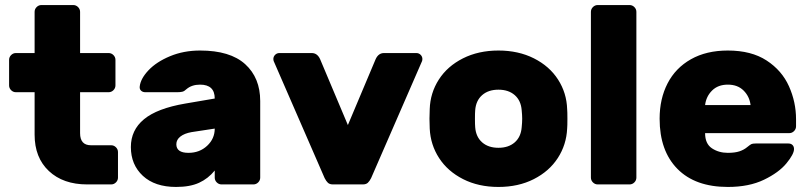

<svg xmlns="http://www.w3.org/2000/svg" viewBox="-20 -730 3204 760"><path d="M340 -155H420Q431 -155 439 -147Q447 -139 447 -128V-27Q447 -16 439 -8Q431 0 420 0H325Q230 0 173.5 -53Q117 -106 117 -197V-365H43Q32 -365 24 -373Q16 -381 16 -392V-493Q16 -504 24 -512Q32 -520 43 -520H117V-683Q117 -694 125 -702Q133 -710 144 -710H270Q281 -710 289 -702Q297 -694 297 -683V-520H410Q421 -520 429 -512Q437 -504 437 -493V-392Q437 -381 429 -373Q421 -365 410 -365H297V-203Q297 -155 340 -155Z M830 -340Q830 -395 772 -395Q739 -395 718 -377Q710 -369 702 -367Q694 -365 682 -365H555Q545 -365 538.5 -371Q532 -377 533 -387Q536 -418 567.5 -451.5Q599 -485 653 -507.5Q707 -530 772 -530Q891 -530 950.5 -476Q1010 -422 1010 -330V-27Q1010 -16 1002 -8Q994 0 983 0H857Q846 0 838 -8Q830 -16 830 -27V-55Q804 -23 768 -6.5Q732 10 677 10Q593 10 545.5 -34Q498 -78 498 -148Q498 -215 550 -258Q602 -301 713 -320ZM738 -207Q710 -202 694 -189.5Q678 -177 678 -159Q678 -125 726 -125Q770 -125 800 -153Q830 -181 830 -221Z M1063 -489Q1062 -492 1062 -496Q1062 -506 1069 -513Q1076 -520 1086 -520H1214Q1236 -520 1247 -496L1357 -235L1467 -496Q1478 -520 1500 -520H1628Q1638 -520 1645 -513Q1652 -506 1652 -496Q1652 -492 1651 -489L1449 -25Q1443 -13 1436 -6.5Q1429 0 1416 0H1298Q1285 0 1278 -6.5Q1271 -13 1265 -25Z M1953 10Q1874 10 1813 -21Q1752 -52 1718 -104.5Q1684 -157 1681 -221L1680 -260L1681 -298Q1683 -362 1717 -415Q1751 -468 1812.5 -499Q1874 -530 1953 -530Q2032 -530 2093.5 -499Q2155 -468 2189 -415Q2223 -362 2225 -298Q2226 -288 2226 -260Q2226 -231 2225 -221Q2222 -157 2188 -104.5Q2154 -52 2093 -21Q2032 10 1953 10ZM2045 -226Q2047 -246 2047 -260Q2047 -274 2045 -294Q2042 -332 2017.5 -353.5Q1993 -375 1953 -375Q1913 -375 1888.5 -353.5Q1864 -332 1861 -294Q1860 -284 1860 -260Q1860 -236 1861 -226Q1864 -188 1888.5 -166.5Q1913 -145 1953 -145Q1993 -145 2017.5 -166.5Q2042 -188 2045 -226Z M2472 0H2346Q2335 0 2327 -8Q2319 -16 2319 -27V-683Q2319 -694 2327 -702Q2335 -710 2346 -710H2472Q2483 -710 2491 -702Q2499 -694 2499 -683V-27Q2499 -16 2491 -8Q2483 0 2472 0Z M2861 -125Q2889 -125 2907 -131Q2925 -137 2938 -148Q2949 -157 2954 -159.5Q2959 -162 2971 -162H3101Q3111 -162 3117 -156Q3123 -150 3123 -140Q3123 -120 3093 -83.5Q3063 -47 3004 -18.5Q2945 10 2861 10Q2732 10 2661.5 -61.5Q2591 -133 2591 -260Q2591 -339 2622.5 -400Q2654 -461 2715 -495.5Q2776 -530 2861 -530Q2954 -530 3014.5 -490.5Q3075 -451 3103 -388.5Q3131 -326 3131 -258V-230Q3131 -219 3123 -211Q3115 -203 3104 -203H2771Q2771 -161 2798 -143Q2825 -125 2861 -125ZM2951 -314Q2947 -348 2923.5 -371.5Q2900 -395 2861 -395Q2822 -395 2798.5 -371.5Q2775 -348 2771 -314Z"/></svg>

Font: Rubik
Style: Regular
Weight: 700
Designer: Hubert & Fischer
Foundry: Hubert & Fischer
Version: Version 1.100